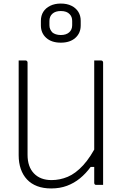

<svg xmlns="http://www.w3.org/2000/svg" viewBox="-20 -1040 690 1080"><path d="M560 0Q554 0 547.5 0Q541 0 534.5 0Q528 0 521 0Q519 0 517 -0.5Q515 -1 514 -2Q513 -3 512 -4.5Q511 -6 510.5 -7.5Q510 -9 510 -11Q510 -97 510 -183Q510 -269 510 -355.5Q510 -442 510 -528Q510 -614 510 -700Q517 -700 523.5 -700Q530 -700 536.5 -700Q543 -700 549 -700Q552 -700 554.5 -698.5Q557 -697 558.5 -694.5Q560 -692 560 -689Q560 -616 560 -542Q560 -468 560 -394.5Q560 -321 560 -247.5Q560 -174 560 -100Q560 -75 560 -50Q560 -25 560 0ZM268 20Q223 20 189 7Q155 -6 132 -30.5Q109 -55 97 -89.5Q85 -124 85 -167Q85 -230 85 -301Q85 -372 85 -448Q85 -524 85 -601Q85 -626 85 -650.5Q85 -675 85 -700Q95 -700 104.5 -700Q114 -700 124 -700Q127 -700 129.5 -698.5Q132 -697 133.5 -694.5Q135 -692 135 -689Q135 -602 135 -514Q135 -426 135 -339.5Q135 -253 135 -169Q135 -102 171 -64.5Q207 -27 270 -27Q317 -27 361 -45.5Q405 -64 447.5 -110Q490 -156 531 -238V-101H490Q463 -64 430 -37Q397 -10 357 5Q317 20 268 20ZM322 -1020Q357 -1020 382 -1007.5Q407 -995 420.5 -973.5Q434 -952 434 -923V-897Q434 -854 404 -827Q374 -800 322 -800Q270 -800 240 -827Q210 -854 210 -897V-923Q210 -952 223.5 -973.5Q237 -995 262.5 -1007.5Q288 -1020 322 -1020ZM322 -978Q292 -978 275 -963Q258 -948 258 -922V-898Q258 -885 262.5 -875.5Q267 -866 274 -858Q282 -851 294.5 -847Q307 -843 322 -843Q352 -843 369 -858Q386 -873 386 -898V-922Q386 -934 382.5 -943.5Q379 -953 372 -960Q364 -969 351.5 -973.5Q339 -978 322 -978Z"/></svg>

Font: Recursive Sans Linear Light
Style: Regular
Weight: 300
Version: Version 1.085